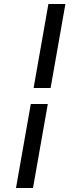

<svg xmlns="http://www.w3.org/2000/svg" viewBox="-20 -820 407 960"><path d="M60 120H145L219 -300H134ZM148 -380H233L307 -800H222Z"/></svg>

Font: Gauge
Style: Italic
Weight: 400
Italic angle: -80°
Designer: Daniel Pimley
Foundry: Daniel Pimley
Version: Version 1.000;PS 001.001;hotconv 1.0.56